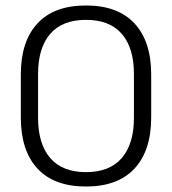

<svg xmlns="http://www.w3.org/2000/svg" viewBox="-20 -670 628 701"><path d="M294 11Q177.5 11 116.8 -54.5Q56 -120 56 -241.5V-398Q56 -519 116.8 -584.5Q177.5 -650 294 -650Q410 -650 471 -584.5Q532 -519 532 -398V-241.5Q532 -120 471 -54.5Q410 11 294 11ZM294 -41.5Q380.5 -41.5 424.8 -93.2Q469 -145 469 -239.5V-400Q469 -495 424.8 -546.2Q380.5 -597.5 294 -597.5Q207.5 -597.5 163.2 -546.2Q119 -495 119 -400V-239.5Q119 -145 163.2 -93.2Q207.5 -41.5 294 -41.5Z"/></svg>

Font: Anek Tamil Light
Style: Regular
Weight: 300
Designer: Aadarsh Rajan (Tamil), Yesha Goshar (Latin)
Foundry: Ek Type
Version: Version 1.003